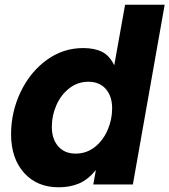

<svg xmlns="http://www.w3.org/2000/svg" viewBox="-20 -783 719 815"><path d="M27 -213Q27 -307 67 -391.5Q107 -476 177 -527.5Q247 -579 333 -579Q381 -579 413 -563Q445 -547 465 -506L511 -763H679L544 0H376L387 -61Q353 -20 315 -4Q277 12 229 12Q137 12 82 -49.5Q27 -111 27 -213ZM456 -323Q456 -375 429 -405.5Q402 -436 355 -436Q310 -436 274.5 -408.5Q239 -381 219.5 -337Q200 -293 200 -245Q200 -193 227 -162Q254 -131 301 -131Q347 -131 382 -158.5Q417 -186 436.5 -230.5Q456 -275 456 -323Z"/></svg>

Font: Open Sauce One Black Italic
Style: Regular
Weight: 900
Italic angle: -10°
Designer: Alfredo Marco Pradil
Foundry: Creative Sauce Fz LLC
Version: Version 1.477